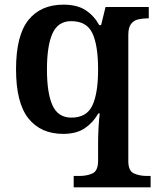

<svg xmlns="http://www.w3.org/2000/svg" viewBox="-20 -566 675 826"><path d="M297 240V191H321Q354 191 378 180Q402 169 402 125V47Q402 19 404 -17.5Q406 -54 409 -78H403Q381 -39 345 -14.5Q309 10 252 10Q155 10 102 -57Q49 -124 49 -268Q49 -413 102 -479.5Q155 -546 253 -546Q312 -546 348.5 -522Q385 -498 407 -458H415L434 -536H620V-487H615Q593 -487 574 -482.5Q555 -478 543.5 -462.5Q532 -447 532 -416V127Q532 169 556 180Q580 191 613 191H628V240ZM287 -60Q353 -60 377.5 -112.5Q402 -165 402 -267Q402 -371 377.5 -423Q353 -475 286 -475Q230 -475 206 -422.5Q182 -370 182 -267Q182 -165 206 -112.5Q230 -60 287 -60Z"/></svg>

Font: Noto Serif Toto SemiBold
Style: Regular
Weight: 600
Designer: Monotype Design Team
Foundry: Monotype Imaging Inc.
Version: Version 2.001; ttfautohint (v1.8.4.7-5d5b)